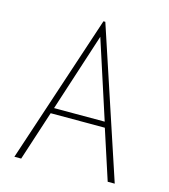

<svg xmlns="http://www.w3.org/2000/svg" viewBox="-98 -712 696 791"><g transform="rotate(15 250.0 -317.0)"><path d="M434 0 365 -212H134L65 0H36L246 -634H254L464 0ZM250 -569 142 -236H358Z"/></g></svg>

Font: Inconsolata ExtraLight
Style: Regular
Weight: 200
Monospace: yes
Designer: Raph Levien, Cyreal, Brenton Simpson
Foundry: Raph Levien, Cyreal, Google
Version: Version 3.001; ttfautohint (v1.8.2.53-6de2)